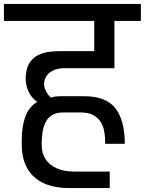

<svg xmlns="http://www.w3.org/2000/svg" viewBox="-56 -861 739 980"><path d="M425 -513Q415 -513 398 -513Q381 -513 361 -513Q341 -513 321.5 -513Q302 -513 287 -513Q272 -513 264 -513Q236 -511 217 -502Q198 -493 187 -480Q176 -467 172 -453Q168 -439 169 -426Q172 -407 181 -391Q190 -375 204 -363Q215 -367 229 -368.5Q243 -370 259 -370H372Q485 -370 533 -308.5Q581 -247 581 -127H481Q481 -139 480 -158.5Q479 -178 474 -200Q469 -222 455.5 -242Q442 -262 418 -274.5Q394 -287 356 -287H266Q232 -287 210.5 -274Q189 -261 177.5 -238.5Q166 -216 161.5 -189Q157 -162 157 -132V-120Q157 -78 177 -48Q197 -18 234.5 -1.5Q272 15 327 15H412H504V99H296Q244 99 200 86.5Q156 74 123.5 47Q91 20 73 -22.5Q55 -65 55 -126V-145Q55 -216 73.5 -266Q92 -316 134 -341Q105 -361 90 -393Q75 -425 75 -462Q76 -512 95 -540.5Q114 -569 142 -581.5Q170 -594 199.5 -597Q229 -600 250 -600H425V-754H-36V-841H663V-754H528V-513Z"/></svg>

Font: Matangi SemiBold
Style: Regular
Weight: 600
Designer: Prashant Pant
Foundry: The Graphic Ant
Version: Version 3.002